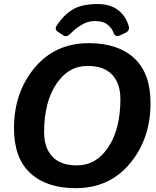

<svg xmlns="http://www.w3.org/2000/svg" viewBox="-20 -935 788 971"><path d="M269.5 -810.5Q306.6 -863.8 352.1 -889.2Q397.5 -914.6 473.1 -914.6Q537.1 -914.6 576.7 -884.3Q616.2 -854 630.9 -803.2Q637.7 -779.3 612.8 -768.1L585.9 -755.9Q563 -745.6 554.2 -769.5Q545.4 -793.5 523.2 -811Q501 -828.6 459 -828.6Q423.8 -828.6 392.1 -809.1Q360.4 -789.6 340.3 -768.6Q317.4 -744.6 301.8 -754.9L271 -775.4Q253.4 -787.1 269.5 -810.5ZM50.8 -286.6Q50.8 -467.3 154.8 -592Q258.8 -716.8 429.7 -716.8Q576.2 -716.8 658.7 -640.9Q741.2 -564.9 741.2 -413.6Q741.2 -232.9 637.2 -108.2Q533.2 16.6 362.3 16.6Q215.8 16.6 133.3 -59.3Q50.8 -135.3 50.8 -286.6ZM203.1 -266.1Q203.1 -188 244.6 -143.3Q286.1 -98.6 369.1 -98.6Q466.8 -98.6 527.8 -190.7Q588.9 -282.7 588.9 -434.1Q588.9 -512.2 547.4 -556.9Q505.9 -601.6 422.9 -601.6Q325.2 -601.6 264.2 -509.5Q203.1 -417.5 203.1 -266.1Z"/></svg>

Font: Istok
Style: Bold Italic
Weight: 700
Italic angle: -13°
Designer: Andrey V. Panov
Foundry: Andrey V. Panov
Version: Version 1.0.3